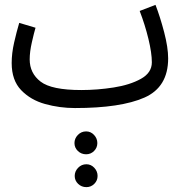

<svg xmlns="http://www.w3.org/2000/svg" viewBox="-20 -423 766 789"><path d="M288 21Q476 21 573.5 -22Q671 -65 671 -183Q671 -228 654.5 -291Q638 -354 619 -403L554 -378Q576 -321 590 -263Q604 -205 604 -167Q604 -124 559 -99Q514 -74 447 -63.5Q380 -53 314 -53Q192 -53 147 -87.5Q102 -122 102 -179Q102 -210 111 -249.5Q120 -289 126 -309L59 -329Q48 -292 38 -248Q28 -204 28 -164Q28 -93 67 -52.5Q106 -12 165.5 4.5Q225 21 288 21ZM380 165Q380 146 366.5 131.5Q353 117 334 117Q314 117 300 131.5Q286 146 286 165Q286 184 300 197.5Q314 211 334 211Q353 211 366.5 197.5Q380 184 380 165ZM381 300Q381 281 367.5 266.5Q354 252 335 252Q315 252 301 266.5Q287 281 287 300Q287 319 301 332.5Q315 346 335 346Q354 346 367.5 332.5Q381 319 381 300Z"/></svg>

Font: Noto Sans Arabic Condensed
Style: Regular
Weight: 400
Width: 3
Designer: Nadine Chahine
Foundry: Monotype Imaging Inc.
Version: 1.001